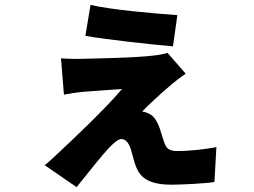

<svg xmlns="http://www.w3.org/2000/svg" viewBox="-20 -684 1040 787"><path d="M351 -664 330 -537C416 -522 604 -501 689 -494L707 -622C619 -628 433 -644 351 -664ZM741 -382 667 -467C657 -464 629 -458 615 -457C544 -447 358 -444 318 -443C288 -442 251 -443 230 -445L242 -296C260 -299 291 -305 325 -308C369 -312 445 -316 480 -319C416 -242 268 -102 217 -55C192 -31 180 -20 163 -7L294 83C355 6 400 -49 424 -75C443 -95 463 -114 477 -114C496 -114 508 -98 517 -70C523 -51 529 -21 539 3C557 44 589 73 684 73C723 73 826 68 859 62L867 -81C825 -73 764 -65 706 -65C680 -65 664 -72 656 -93C648 -113 642 -136 635 -157C628 -179 614 -203 601 -212C588 -221 574 -225 563 -227C575 -241 641 -303 682 -337C697 -350 722 -369 741 -382Z"/></svg>

Font: Noto Sans CJK HK Black
Style: Regular
Weight: 900
Designer: Ryoko NISHIZUKA 西塚涼子 (kana, bopomofo & ideographs); Paul D. Hunt (Latin, Greek & Cyrillic); Sandoll Communications 산돌커뮤니
Foundry: Adobe
Version: Version 2.004;hotconv 1.0.118;makeotfexe 2.5.65603